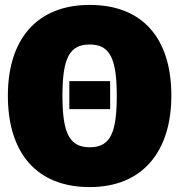

<svg xmlns="http://www.w3.org/2000/svg" viewBox="-20 -739 730 781"><path d="M345 -719C127 -719 12 -576 12 -350C12 -119 127 22 345 22C562 22 677 -125 677 -350C677 -581 562 -719 345 -719ZM345 -558C426 -558 455 -503 455 -350C455 -198 429 -140 345 -140C262 -140 234 -198 234 -350C234 -503 263 -558 345 -558ZM428 -409H262V-295H428Z"/></svg>

Font: Fira Sans Ultra
Style: Regular
Weight: 950
Designer: Carrois Corporate & Edenspiekermann AG
Foundry: Carrois Corporate GbR & Edenspiekermann AG
Version: Version 4.203;PS 004.203;hotconv 1.0.88;makeotf.lib2.5.64775